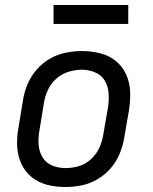

<svg xmlns="http://www.w3.org/2000/svg" viewBox="-20 -743 616 771"><path d="M241 8Q274 8 307 1.5Q340 -5 371 -23Q402 -41 425 -68Q448 -95 461 -127Q474 -159 479 -191L498 -301Q504 -338 502.5 -375Q501 -412 486.5 -444Q472 -476 445 -498Q418 -520 382.5 -529Q347 -538 310 -538Q278 -538 244.5 -531.5Q211 -525 180.5 -507.5Q150 -490 126.5 -462.5Q103 -435 90 -403.5Q77 -372 72 -339L54 -229Q47 -192 49 -155Q51 -118 65.5 -86Q80 -54 107 -32Q134 -10 169 -1Q204 8 241 8ZM243 -68Q215 -68 190 -78Q165 -88 151 -111Q137 -134 135 -161.5Q133 -189 138 -217L156 -327Q160 -354 171.5 -380Q183 -406 205 -426Q227 -446 254.5 -454.5Q282 -463 309 -463Q336 -463 361.5 -452.5Q387 -442 400.5 -419.5Q414 -397 416 -369.5Q418 -342 414 -314L395 -204Q391 -177 379.5 -151Q368 -125 346 -104.5Q324 -84 297 -76Q270 -68 243 -68ZM195 -647H495V-723H195Z"/></svg>

Font: Iosevka Sparkle Oblique
Style: Regular
Weight: 400
Italic angle: -9°
Designer: Belleve Invis
Foundry: Belleve Invis
Version: Version 4.5.0; ttfautohint (v1.8.3)